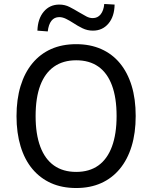

<svg xmlns="http://www.w3.org/2000/svg" viewBox="-20 -936 765 965"><path d="M363 9Q292 9 237 -15.5Q182 -40 143 -86.5Q104 -133 83.5 -200.5Q63 -268 63 -352Q63 -437 83.5 -504Q104 -571 143 -618Q182 -665 237 -689.5Q292 -714 363 -714Q433 -714 488.5 -689.5Q544 -665 582.5 -618.5Q621 -572 641.5 -505.5Q662 -439 662 -353Q662 -268 641.5 -201Q621 -134 582 -87Q543 -40 488 -15.5Q433 9 363 9ZM363 -72Q429 -72 474 -104Q519 -136 542.5 -199Q566 -262 566 -353Q566 -445 542.5 -507.5Q519 -570 474 -601.5Q429 -633 363 -633Q297 -633 251.5 -601Q206 -569 182.5 -507Q159 -445 159 -352Q159 -262 182.5 -199Q206 -136 251.5 -104Q297 -72 363 -72ZM220 -778 168 -782Q170 -842 200 -877.5Q230 -913 278 -913Q306 -913 329.5 -901Q353 -889 376 -875Q398 -862 414 -853.5Q430 -845 446 -845Q471 -845 486 -864Q501 -883 504 -916L556 -913Q555 -853 525 -817.5Q495 -782 447 -782Q419 -782 394.5 -794Q370 -806 349 -820Q329 -833 311.5 -841.5Q294 -850 278 -850Q253 -850 238.5 -831.5Q224 -813 220 -778Z"/></svg>

Font: Nunito Sans 10pt SemiCondensed Medium
Style: Regular
Weight: 500
Width: 4
Designer: Vernon Adams
Foundry: Vernon Adams
Version: Version 3.101;gftools[0.9.27]